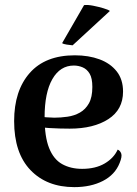

<svg xmlns="http://www.w3.org/2000/svg" viewBox="-20 -754 561 788"><path d="M285 14Q172 14 105 -56Q38 -126 38 -257Q38 -382 102 -454.5Q166 -527 287 -527Q344 -527 388.5 -510.5Q433 -494 459 -461Q485 -428 485 -378Q485 -304 424.5 -265Q364 -226 266 -226Q225 -226 182 -228.5Q139 -231 91 -243L94 -281Q117 -278 143.5 -275Q170 -272 203 -271Q229 -271 257 -275Q285 -279 308 -292Q331 -305 345 -330Q359 -355 359 -397Q359 -433 348 -451.5Q337 -470 319.5 -477.5Q302 -485 283 -485Q227 -485 195 -429.5Q163 -374 163 -272Q163 -193 181.5 -146.5Q200 -100 235 -80.5Q270 -61 317 -61Q372 -61 409.5 -83Q447 -105 463 -140Q473 -136 477.5 -124Q482 -112 471 -85Q452 -37 402.5 -11.5Q353 14 285 14ZM431 -709 278 -568Q268 -569 254 -571Q240 -573 235 -577L325 -733Q340 -735 362.5 -730.5Q385 -726 405 -720Q425 -714 431 -709Z"/></svg>

Font: Arima Thin SemiBold
Style: Regular
Weight: 600
Version: Version 1.100